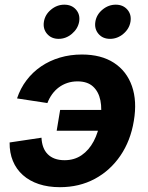

<svg xmlns="http://www.w3.org/2000/svg" viewBox="-20 -778 622 809"><path d="M232.4 10.7Q183.1 10.7 143.6 -2.4Q104 -15.6 76.4 -40.3Q48.8 -64.9 34.4 -99.6Q20 -134.3 20.5 -177.7L154.8 -197.8Q155.8 -176.3 162.1 -158.7Q168.5 -141.1 180.7 -128.7Q192.9 -116.2 210.7 -109.6Q228.5 -103 252 -103Q293.5 -103 324.2 -124.3Q355 -145.5 374.8 -182.9Q394.5 -220.2 402.3 -269Q410.6 -317.4 403.1 -354.7Q395.5 -392.1 371.8 -413.6Q348.1 -435.1 306.6 -435.1Q283.7 -435.1 263.9 -428.5Q244.1 -421.9 228 -409.9Q211.9 -397.9 199.7 -381.1Q187.5 -364.3 179.7 -343.8L51.8 -363.3Q65.9 -405.8 91.8 -439.9Q117.7 -474.1 153.3 -498.3Q189 -522.5 232.4 -535.4Q275.9 -548.3 325.2 -548.3Q406.2 -548.3 460 -513.4Q513.7 -478.5 535.9 -415.3Q558.1 -352.1 543.9 -268.6Q530.3 -185.1 487.3 -122.1Q444.3 -59.1 379.2 -24.2Q314 10.7 232.4 10.7ZM403.3 -227.1H218.8L233.4 -314.9H418ZM443.8 -614.3Q412.6 -614.3 394.8 -635.5Q377 -656.7 381.8 -686.5Q386.7 -716.8 411.9 -737.5Q437 -758.3 467.8 -758.3Q498.5 -758.3 516.6 -737.5Q534.7 -716.8 529.8 -686.5Q524.9 -656.7 499.8 -635.5Q474.6 -614.3 443.8 -614.3ZM227.1 -614.3Q196.3 -614.3 178.2 -635.5Q160.2 -656.7 165 -686.5Q169.9 -716.8 195.1 -737.5Q220.2 -758.3 251 -758.3Q282.2 -758.3 300.3 -737.5Q318.4 -716.8 313.5 -686.5Q308.1 -656.7 283 -635.5Q257.8 -614.3 227.1 -614.3Z"/></svg>

Font: Inter 17pt
Style: Bold Italic
Weight: 700
Italic angle: -9.3988°
Version: Version 4.001;git-66647c0bb